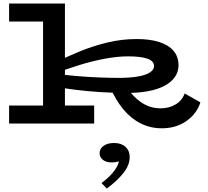

<svg xmlns="http://www.w3.org/2000/svg" viewBox="-20 -706 1188 1097"><path d="M705 -175Q625 -175 550 -180Q475 -185 407.5 -193.5Q340 -202 281 -213L282 -285Q344 -278 412.5 -272Q481 -266 545 -263.5Q609 -261 658 -261Q720 -261 765.5 -268.5Q811 -276 835.5 -291.5Q860 -307 860 -328Q860 -358 821.5 -371Q783 -384 712 -384Q652 -384 581.5 -371Q511 -358 435.5 -335Q360 -312 283 -282V-343Q355 -379 432.5 -411Q510 -443 593 -463Q676 -483 761 -483Q836 -483 889.5 -466Q943 -449 971.5 -415.5Q1000 -382 1000 -333Q1000 -295 978.5 -265Q957 -235 918.5 -215Q880 -195 826 -185Q772 -175 705 -175ZM32 0V-103H518V0ZM226 -33V-686H351V-33ZM32 -583V-686H342V-583ZM905 27Q839 27 783.5 -1Q728 -29 684.5 -81.5Q641 -134 610 -206H703Q731 -168 761.5 -141Q792 -114 825.5 -100.5Q859 -87 898 -87Q946 -87 983.5 -109.5Q1021 -132 1035 -172L1125 -121Q1104 -56 1045 -14.5Q986 27 905 27ZM721 191Q721 238 684 284Q647 330 590 371L560 340Q610 302 633.5 269Q657 236 659 216Q653 218 641.5 220Q630 222 618 222Q586 222 567.5 207Q549 192 549 170Q549 144 571.5 127.5Q594 111 632 111Q673 111 697 133Q721 155 721 191Z"/></svg>

Font: BioRhyme Expanded SemiBold
Style: Regular
Weight: 600
Width: 7
Designer: Aoife Mooney
Foundry: Aoife Mooney Type
Version: Version 1.600;gftools[0.9.33]